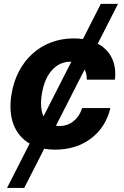

<svg xmlns="http://www.w3.org/2000/svg" viewBox="-20 -747 629 972"><path d="M577.4 -727.3H490.4L399.9 -549.4C384.9 -551.5 369.3 -552.6 353 -552.6C187.5 -552.6 65.3 -437.9 38.4 -270.6C18.8 -155.9 52.2 -65 130 -20.2L15.6 204.5H102.6L203.8 6C221.2 8.9 240.1 10.7 259.9 10.7C405.2 10.7 509.9 -74.6 538.7 -199.9H396C377.1 -142 333.8 -109 281.2 -109C274.9 -109 268.8 -109.4 263.1 -110.4L408.4 -395.2C415.8 -381 419.7 -363.6 419.4 -343.8H561.8C571.7 -427.2 539.4 -491.8 474.8 -525.9ZM192.1 -272.7C208.5 -375.7 264.9 -434.7 335.9 -434.7H341.3L200.3 -158C187.5 -185.7 183.9 -224.4 192.1 -272.7Z"/></svg>

Font: Magic Ui Pro
Style: Bold Italic
Weight: 700
Italic angle: -9.39999°
Designer: Stefan Endress, Andreas Faust
Version: Version 1.000;FEAKit 1.0